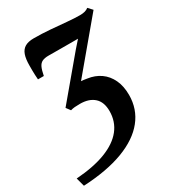

<svg xmlns="http://www.w3.org/2000/svg" viewBox="-225 -666 908 1011"><g transform="rotate(-30 228.5 -160.0)"><path d="M-17.5 243 -31.5 191Q75.5 183.5 148.2 155.5Q221 127.5 258.5 80.5Q296 33.5 296 -30.5Q296 -85.5 265.2 -113.2Q234.5 -141 179 -141Q161.5 -141 147.5 -139.8Q133.5 -138.5 122.5 -135L103.5 -160.5L305 -400.5L342.5 -443Q315 -443 285.5 -443Q256 -443 225.2 -443.2Q194.5 -443.5 163 -443.5Q139.5 -443.5 125 -436.5Q110.5 -429.5 102.5 -412Q94.5 -394.5 88.5 -363H53Q52 -378 51.2 -391.8Q50.5 -405.5 50.5 -419.2Q50.5 -433 50.5 -448Q50.5 -488 59.2 -513Q68 -538 88 -549.8Q108 -561.5 141.5 -561.5Q189 -561.5 239.5 -557.5Q290 -553.5 335.5 -549.2Q381 -545 413.5 -545Q431.5 -545 444 -548.5Q456.5 -552 466 -559.5L489.5 -534L244.5 -241.5Q251.5 -241 260.5 -240Q269.5 -239 280 -237Q324 -231 357.2 -207.8Q390.5 -184.5 409 -145.2Q427.5 -106 427.5 -52.5Q427.5 33 376.2 97Q325 161 225.8 198.5Q126.5 236 -17.5 243Z"/></g></svg>

Font: Merriweather 36pt
Style: Bold Italic
Weight: 700
Italic angle: -7.8°
Version: Version 2.101